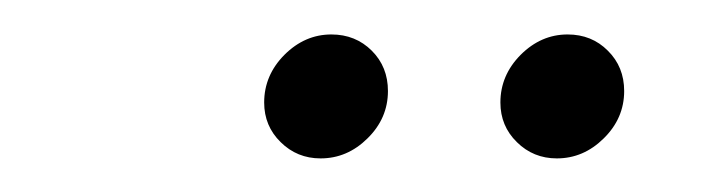

<svg xmlns="http://www.w3.org/2000/svg" viewBox="-20 -672 410 112"><path d="M271.9 -612.2Q271.9 -628.1 283.7 -640Q295.6 -651.9 311.1 -651.9Q325.2 -651.9 334.6 -642.4Q344.1 -633 344.1 -618.9Q344.1 -603 332.2 -591.3Q320.4 -579.6 304.8 -579.6Q291.1 -579.6 281.5 -589.1Q271.9 -598.5 271.9 -612.2ZM134.1 -612.2Q134.1 -628.1 145.9 -640Q157.8 -651.9 173.3 -651.9Q187.4 -651.9 196.9 -642.4Q206.3 -633 206.3 -618.9Q206.3 -603 194.4 -591.3Q182.6 -579.6 167 -579.6Q153.3 -579.6 143.7 -589.1Q134.1 -598.5 134.1 -612.2Z"/></svg>

Font: 26F Galaxy Sans
Style: Bold Italic
Weight: 700
Italic angle: -5°
Designer: C₂₉H₂₅N₃O₅
Version: Version 1.200